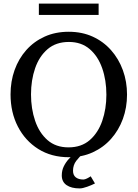

<svg xmlns="http://www.w3.org/2000/svg" viewBox="-20 -865 771 1076"><path d="M691.9 -335Q691.9 -262.2 668.7 -198.7Q645.5 -135.3 602.5 -86.9Q559.6 -38.6 499.5 -11.2Q439.5 16.1 366.2 16.1Q268.1 16.1 194.6 -30Q121.1 -76.2 80.1 -155.8Q39.1 -235.4 39.1 -335.9Q39.1 -409.2 61.8 -472.7Q84.5 -536.1 127.4 -584.5Q170.4 -632.8 230.5 -659.9Q290.5 -687 365.2 -687Q439.5 -687 499.5 -659.7Q559.6 -632.3 602.5 -583.7Q645.5 -535.2 668.7 -471.4Q691.9 -407.7 691.9 -335ZM576.2 -334Q576.2 -415.5 552.7 -482.7Q529.3 -549.8 482.7 -589.8Q436 -629.9 366.2 -629.9Q293.9 -629.9 246.8 -589.6Q199.7 -549.3 176.8 -482.4Q153.8 -415.5 153.8 -335.9Q153.8 -255.9 176.8 -188.2Q199.7 -120.6 246.3 -79.8Q293 -39.1 363.8 -39.1Q436 -39.1 482.9 -79.8Q529.8 -120.6 553 -187.7Q576.2 -254.9 576.2 -334ZM532.7 -781.2H197.8V-844.7H532.7ZM512.2 163.1Q494.1 172.4 468.5 181.6Q442.9 190.9 426.3 190.9Q379.9 190.9 353 172.4Q326.2 153.8 326.2 118.2Q326.2 89.8 337.9 66.4Q349.6 43 366 25.6Q382.3 8.3 396 -1H443.4Q426.3 11.7 407.7 35.9Q389.2 60.1 389.2 91.8Q389.2 116.7 404.8 128.9Q420.4 141.1 447.3 141.1Q455.6 141.1 467.8 135Q480 128.9 488.3 123Z"/></svg>

Font: Charis
Style: Regular
Weight: 400
Designer: Walt Agee, Miriam Martin, Annie Olsen, Victor Gaultney, Lorna Priest, Alan Ward, Bob Hallissy, Martin Hosken, Sharon Cor
Foundry: SIL Global
Version: Version 7.000